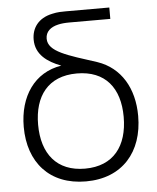

<svg xmlns="http://www.w3.org/2000/svg" viewBox="-53 -781 689 840"><g transform="rotate(-5 291.5 -360.5)"><path d="M291 14C451 14 543 -93.5 543 -251.5C543 -373.5 487.5 -467 386 -501.5C257.5 -543 173.5 -565.5 173.5 -623C173.5 -654 196 -672.5 228.5 -680C242.5 -683.5 259.5 -685 278.5 -685H458.5V-735H266C252.5 -735 230 -735 207.5 -729.5C145 -716.5 116.5 -674 116.5 -624C116.5 -558 167 -523 227 -500C108.5 -481.5 40 -381.5 40 -247C40 -91.5 131 14 291 14ZM103.5 -251.5C103.5 -376 164.5 -460 291.5 -460C416.5 -460 479.5 -380 479.5 -253C479.5 -125.5 417 -42 291.5 -42C168 -42 103.5 -123 103.5 -251.5Z"/></g></svg>

Font: Eudonet Light
Style: Regular
Weight: 300
Designer: Mikhail Sharanda
Foundry: Mikhail Sharanda
Version: Version 4.503;Glyphs 3.1.2 (3151)